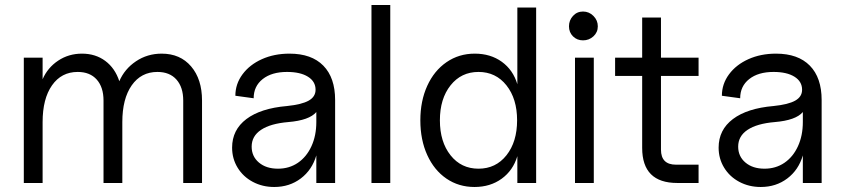

<svg xmlns="http://www.w3.org/2000/svg" viewBox="-20 -730 3363 766"><path d="M608 -443Q543 -443 505.5 -389.5Q468 -336 468 -243V0H393V-329Q393 -382 366 -412.5Q339 -443 290 -443Q225 -443 187.5 -389.5Q150 -336 150 -243V0H75V-500H150V-414Q170 -460 212 -488Q254 -516 307 -516Q361 -516 400 -487Q439 -458 456 -406Q477 -455 522.5 -485.5Q568 -516 625 -516Q699 -516 742.5 -465Q786 -414 786 -329V0H711V-329Q711 -382 684 -412.5Q657 -443 608 -443Z M906 -141Q906 -212 963 -255Q1020 -298 1125 -307Q1184 -313 1211.5 -328.5Q1239 -344 1239 -372Q1239 -405 1208.5 -424Q1178 -443 1125 -443Q1064 -443 1028 -414.5Q992 -386 992 -338L919 -348Q919 -395 947.5 -433.5Q976 -472 1025 -494Q1074 -516 1135 -516Q1223 -516 1270 -468Q1317 -420 1317 -331V0H1242V-110Q1225 -52 1180 -18Q1135 16 1074 16Q1027 16 988.5 -4.5Q950 -25 928 -61Q906 -97 906 -141ZM1089 -57Q1134 -57 1168.5 -80.5Q1203 -104 1222.5 -146.5Q1242 -189 1242 -243V-283Q1214 -250 1130 -243Q1059 -237 1021.5 -212Q984 -187 984 -145Q984 -106 1013 -81.5Q1042 -57 1089 -57Z M1537 -710V0H1462V-710Z M1657 -250Q1657 -327 1684.5 -387.5Q1712 -448 1761.5 -482Q1811 -516 1874 -516Q1937 -516 1982 -483.5Q2027 -451 2044 -394V-700H2119V0H2044V-107Q2027 -50 1981.5 -17Q1936 16 1873 16Q1810 16 1761 -17.5Q1712 -51 1684.5 -111.5Q1657 -172 1657 -250ZM1889 -57Q1958 -57 2000.5 -110.5Q2043 -164 2043 -250Q2043 -336 2000.5 -389.5Q1958 -443 1889 -443Q1820 -443 1777.5 -389.5Q1735 -336 1735 -250Q1735 -164 1777.5 -110.5Q1820 -57 1889 -57Z M2349 -500V0H2274V-500ZM2250 -625Q2250 -649 2266 -666.5Q2282 -684 2306 -684Q2330 -684 2347.5 -666.5Q2365 -649 2365 -625Q2365 -601 2347.5 -585Q2330 -569 2306 -569Q2282 -569 2266 -585Q2250 -601 2250 -625Z M2542 -140V-427H2434V-500H2542V-660H2617V-500H2767V-427H2617V-133Q2617 -73 2677 -73H2767V0H2682Q2542 0 2542 -140Z M2847 -141Q2847 -212 2904 -255Q2961 -298 3066 -307Q3125 -313 3152.5 -328.5Q3180 -344 3180 -372Q3180 -405 3149.5 -424Q3119 -443 3066 -443Q3005 -443 2969 -414.5Q2933 -386 2933 -338L2860 -348Q2860 -395 2888.5 -433.5Q2917 -472 2966 -494Q3015 -516 3076 -516Q3164 -516 3211 -468Q3258 -420 3258 -331V0H3183V-110Q3166 -52 3121 -18Q3076 16 3015 16Q2968 16 2929.5 -4.5Q2891 -25 2869 -61Q2847 -97 2847 -141ZM3030 -57Q3075 -57 3109.5 -80.5Q3144 -104 3163.5 -146.5Q3183 -189 3183 -243V-283Q3155 -250 3071 -243Q3000 -237 2962.5 -212Q2925 -187 2925 -145Q2925 -106 2954 -81.5Q2983 -57 3030 -57Z"/></svg>

Font: MedMera Sans
Style: Regular
Weight: 400
Designer: Kasper Nordkvist
Foundry: UNCUT.wtf
Version: Version 1.300